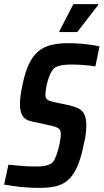

<svg xmlns="http://www.w3.org/2000/svg" viewBox="-29 -906 504 934"><path d="M163 8Q136 8 104.5 6Q73 4 43.5 0Q14 -4 -9 -8L12 -105Q35 -103 58 -100.5Q81 -98 103 -97Q125 -96 141 -96Q162 -96 176.5 -97.5Q191 -99 203 -103Q215 -107 224 -113Q231 -119 237.5 -132.5Q244 -146 249.5 -163.5Q255 -181 259 -198.5Q263 -216 265 -231Q267 -246 267 -255Q267 -268 262 -275Q257 -282 245.5 -287Q234 -292 213 -296L122 -316Q92 -323 80 -343.5Q68 -364 68 -400Q68 -420 71.5 -444Q75 -468 81 -497Q94 -558 113 -597Q132 -636 159 -657.5Q186 -679 221.5 -687.5Q257 -696 302 -696Q338 -696 369.5 -693Q401 -690 423.5 -686.5Q446 -683 455 -680L435 -583Q426 -585 407.5 -587Q389 -589 366.5 -590.5Q344 -592 321 -592Q297 -592 280.5 -590Q264 -588 252.5 -584Q241 -580 232 -572Q224 -564 216.5 -548.5Q209 -533 203.5 -513.5Q198 -494 195 -475.5Q192 -457 192 -445Q192 -428 201 -421.5Q210 -415 230 -410L312 -393Q335 -387 352.5 -378.5Q370 -370 380.5 -351Q391 -332 391 -296Q391 -286 390 -272.5Q389 -259 386.5 -242.5Q384 -226 379 -207Q366 -139 347 -96Q328 -53 302.5 -30.5Q277 -8 243 0Q209 8 163 8ZM260 -750V-755L328 -886H448V-881L347 -750Z"/></svg>

Font: Saira Condensed SemiBold
Style: Italic
Weight: 600
Width: 3
Italic angle: -12°
Designer: Hector Gatti with collaboration of the Omnibus-Type team
Foundry: Omnibus-Type
Version: Version 1.101